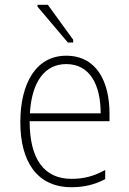

<svg xmlns="http://www.w3.org/2000/svg" viewBox="-20 -773 540 803"><path d="M264 -595H286V-607L180 -753H137V-745ZM279 10C334 10 379 -2 420 -24V-62C372 -36 331 -25 279 -25C165 -25 104 -107 104 -266H438V-298C438 -430 385 -540 257 -540C130 -540 65 -423 65 -262C65 -97 135 10 279 10ZM401 -299H105C113 -435 170 -505 257 -505C357 -505 401 -417 401 -299Z"/></svg>

Font: Noto Sans Mono ExtraCondensed ExtraLight
Style: Regular
Weight: 200
Width: 2
Designer: Monotype Design Team
Foundry: Monotype Imaging Inc.
Version: Version 2.014